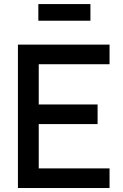

<svg xmlns="http://www.w3.org/2000/svg" viewBox="-20 -944 620 964"><path d="M172.5 -840V-923.5H434V-840ZM70 0V-720H530V-621.5H174.5V-419.5H470V-321H174.5V-98.5H530V0Z"/></svg>

Font: Manrope KiralyPet SmBd KiralyPet
Style: Regular
Weight: 600
Designer: Mikhail Sharanda
Foundry: Mikhail Sharanda
Version: Version 4.502